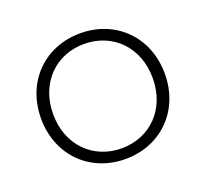

<svg xmlns="http://www.w3.org/2000/svg" viewBox="-98 -642 815 761"><g transform="rotate(-20 310.0 -261.0)"><path d="M310 4C160 4 49 -106 49 -261C49 -416 160 -526 310 -526C460 -526 571 -416 571 -261C571 -106 460 4 310 4ZM310 -41C430 -41 520 -130 520 -261C520 -392 430 -481 310 -481C190 -481 100 -392 100 -261C100 -130 190 -41 310 -41Z"/></g></svg>

Font: TamingNoise
Style: Regular
Weight: 500
Designer: Julieta Ulanovsky
Foundry: Julieta Ulanovsky
Version: ""